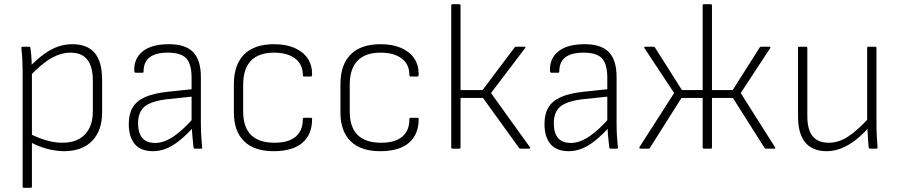

<svg xmlns="http://www.w3.org/2000/svg" viewBox="-20 -703 4252 908"><path d="M283 12Q245 12 202 0.5Q159 -11 122 -32L120 -71Q159 -51 198.5 -39.5Q238 -28 275 -28Q344 -28 381.5 -67Q419 -106 419 -176V-321Q419 -389 392.5 -421.5Q366 -454 314 -454Q269 -454 223.5 -428.5Q178 -403 121 -343V-388Q156 -424 189.5 -448Q223 -472 255.5 -483Q288 -494 322 -494Q393 -494 428 -452.5Q463 -411 463 -323V-172Q463 -85 415.5 -36.5Q368 12 283 12ZM93 185Q87 185 87 179V-371Q87 -395 85.5 -423Q84 -451 81 -475Q81 -482 87 -482H118Q123 -482 124 -476Q126 -462 127.5 -446Q129 -430 129.5 -415Q130 -400 130 -387L131 -364V179Q131 185 125 185Z M901 0Q898 0 896.5 -2.5Q895 -5 895 -7Q893 -26 890.5 -52.5Q888 -79 887 -105L886 -125V-336Q886 -400 861 -427Q836 -454 773 -454Q659 -454 659 -365Q659 -359 654 -359H621Q615 -359 615 -369Q613 -426 654 -459.5Q695 -493 775 -494Q855 -495 892.5 -457.5Q930 -420 930 -338V-114Q930 -83 932 -56.5Q934 -30 936 -6Q938 0 931 0ZM704 12Q646 12 617.5 -21.5Q589 -55 589 -117Q589 -164 607.5 -195Q626 -226 666.5 -244Q707 -262 773 -269L896 -282V-247L772 -234Q695 -225 664 -199Q633 -173 633 -120Q633 -75 652.5 -51Q672 -27 714 -27Q755 -27 800.5 -57.5Q846 -88 900 -150V-107Q861 -64 828.5 -38Q796 -12 765.5 0Q735 12 704 12Z M1278 12Q1184 13 1135 -34.5Q1086 -82 1086 -171V-305Q1086 -397 1134.5 -445.5Q1183 -494 1276 -494Q1332 -494 1372.5 -476.5Q1413 -459 1434.5 -427.5Q1456 -396 1456 -352Q1456 -341 1450 -341H1418Q1412 -341 1412 -349Q1412 -399 1375.5 -426.5Q1339 -454 1276 -454Q1204 -454 1167 -416Q1130 -378 1130 -302V-175Q1130 -102 1167 -65Q1204 -28 1279 -28Q1344 -28 1378 -56.5Q1412 -85 1412 -138Q1412 -146 1417 -146H1450Q1456 -146 1456 -140Q1456 -68 1411 -28.5Q1366 11 1278 12Z M1782 12Q1688 13 1639 -34.5Q1590 -82 1590 -171V-305Q1590 -397 1638.5 -445.5Q1687 -494 1780 -494Q1836 -494 1876.5 -476.5Q1917 -459 1938.5 -427.5Q1960 -396 1960 -352Q1960 -341 1954 -341H1922Q1916 -341 1916 -349Q1916 -399 1879.5 -426.5Q1843 -454 1780 -454Q1708 -454 1671 -416Q1634 -378 1634 -302V-175Q1634 -102 1671 -65Q1708 -28 1783 -28Q1848 -28 1882 -56.5Q1916 -85 1916 -138Q1916 -146 1921 -146H1954Q1960 -146 1960 -140Q1960 -68 1915 -28.5Q1870 11 1782 12Z M2486 -7Q2489 -5 2487 -2.5Q2485 0 2482 0H2442Q2438 0 2435 -3L2264 -240H2158V-6Q2158 0 2152 0H2120Q2114 0 2114 -6V-677Q2114 -683 2120 -683H2152Q2158 -683 2158 -677V-277H2262L2414 -479Q2417 -482 2421 -482H2460Q2463 -482 2464.5 -480Q2466 -478 2463 -475L2302 -263Z M2867 0Q2864 0 2862.5 -2.5Q2861 -5 2861 -7Q2859 -26 2856.5 -52.5Q2854 -79 2853 -105L2852 -125V-336Q2852 -400 2827 -427Q2802 -454 2739 -454Q2625 -454 2625 -365Q2625 -359 2620 -359H2587Q2581 -359 2581 -369Q2579 -426 2620 -459.5Q2661 -493 2741 -494Q2821 -495 2858.5 -457.5Q2896 -420 2896 -338V-114Q2896 -83 2898 -56.5Q2900 -30 2902 -6Q2904 0 2897 0ZM2670 12Q2612 12 2583.5 -21.5Q2555 -55 2555 -117Q2555 -164 2573.5 -195Q2592 -226 2632.5 -244Q2673 -262 2739 -269L2862 -282V-247L2738 -234Q2661 -225 2630 -199Q2599 -173 2599 -120Q2599 -75 2618.5 -51Q2638 -27 2680 -27Q2721 -27 2766.5 -57.5Q2812 -88 2866 -150V-107Q2827 -64 2794.5 -38Q2762 -12 2731.5 0Q2701 12 2670 12Z M3009 0Q3005 0 3004 -2.5Q3003 -5 3004 -7L3168 -263L3028 -475Q3026 -478 3027 -480Q3028 -482 3031 -482H3070Q3075 -482 3077 -479L3205 -277H3303V-677Q3303 -683 3309 -683H3341Q3347 -683 3347 -677V-277H3445L3573 -479Q3575 -482 3581 -482H3619Q3622 -482 3623 -480Q3624 -478 3622 -475L3483 -263L3645 -7Q3647 -5 3646 -2.5Q3645 0 3642 0H3603Q3599 0 3596 -3L3446 -240H3347V-6Q3347 0 3341 0H3309Q3303 0 3303 -6V-240H3203L3053 -3Q3051 0 3047 0Z M3889 12Q3823 12 3788.5 -29Q3754 -70 3754 -152V-476Q3754 -482 3760 -482H3792Q3798 -482 3798 -476V-154Q3798 -90 3823 -59Q3848 -28 3899 -28Q3948 -28 3993 -58.5Q4038 -89 4090 -146L4089 -101Q4056 -63 4022.5 -38Q3989 -13 3956 -0.5Q3923 12 3889 12ZM4095 0Q4089 0 4088 -6Q4086 -30 4084.5 -53.5Q4083 -77 4082 -102L4081 -124V-476Q4081 -482 4086 -482H4119Q4125 -482 4125 -476V-115Q4125 -87 4126.5 -60Q4128 -33 4130 -6Q4131 0 4124 0Z"/></svg>

Font: Sofia Sans ExtraLight
Style: Regular
Weight: 250
Version: Version 4.100-B